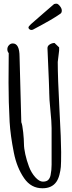

<svg xmlns="http://www.w3.org/2000/svg" viewBox="-20 -983 381 1021"><path d="M19 0ZM267.6 -961.4Q273.4 -963.4 280.8 -963.4Q288.1 -963.4 298.3 -950.9Q308.6 -938.5 308.6 -926.8Q308.6 -915 301.3 -910.2Q263.2 -882.3 155.8 -825.7Q151.9 -823.7 146.5 -823.7Q141.1 -823.7 136.2 -827.6Q131.3 -831.5 131.3 -836.9Q131.3 -842.3 145.3 -855.2Q159.2 -868.2 208.3 -910.2Q257.3 -952.1 267.6 -961.4ZM25.4 -544.4 26.4 -700.7Q19 -709 19 -721.2Q19 -733.4 27.6 -742.7Q36.1 -752 47.9 -752Q84 -752 84 -680.7L93.3 -333Q99.1 -319.8 103.3 -279.8Q107.4 -239.7 107.4 -217.5Q107.4 -195.3 114.5 -162.8Q121.6 -130.4 134 -97.2Q146.5 -64 167.7 -40.5Q189 -17.1 208 -17.1Q227.1 -17.1 236.3 -26.1Q245.6 -35.2 249 -51.8Q254.4 -78.1 254.4 -106.9V-302.2Q254.4 -334 248 -396.5Q241.7 -459 241.7 -490.7V-497.6L239.7 -555.7L232.4 -727.1Q232.4 -739.3 244.6 -746.8Q256.8 -754.4 270 -754.4L294.4 -731V-714.4L287.1 -653.3Q287.1 -569.8 296.1 -401.9Q305.2 -233.9 305.2 -174.6Q305.2 -115.2 303.5 -95.5Q301.8 -75.7 295.9 -53.2Q290 -30.8 279.8 -16.1Q255.9 18.1 206.5 18.1Q145.5 18.6 108.4 -35.2Q69.3 -91.8 53.7 -170.9Q35.2 -264.2 31.2 -334.5Q25.4 -440.4 25.4 -544.4Z"/></svg>

Font: Amatic
Style: Bold
Weight: 700
Width: 3
Version: Version 2.000; ttfautohint (v0.92-dirty) -l 8 -r 50 -G 50 -x